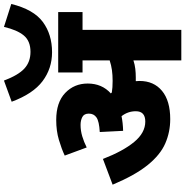

<svg xmlns="http://www.w3.org/2000/svg" viewBox="-3 -933 936 970"><g transform="rotate(-90 465.0 -448.0)"><path d="M541 -211Q541 -139 491 -97.5Q441 -56 348 -56Q283 -56 225.5 -81Q168 -106 116.5 -169.5Q65 -233 17 -347L147 -396Q186 -295 232.5 -238.5Q279 -182 336 -182Q388 -182 388 -230Q388 -270 363 -302Q329 -295 289 -294L283 -412Q337 -415 356.5 -428.5Q376 -442 376 -467Q376 -491 359 -500Q342 -509 319 -509Q290 -509 261.5 -500.5Q233 -492 205 -478L164 -589Q198 -605 243.5 -618.5Q289 -632 344 -632Q433 -632 480.5 -586.5Q528 -541 528 -473Q528 -401 478 -356Q480 -353 483 -351Q495 -349 509.5 -348Q524 -347 542 -347Q571 -347 596 -350.5Q621 -354 645 -362V-499H584V-622H889V-499H799V0H645V-242Q624 -235 602.5 -232.5Q581 -230 559 -230Q550 -230 540 -230Q541 -221 541 -211ZM930 -859Q902 -746 839 -699.5Q776 -653 686 -653Q604 -653 540 -701Q476 -749 436 -857L543 -896Q570 -824 603.5 -793Q637 -762 688 -762Q743 -762 771 -796Q799 -830 814 -896Z"/></g></svg>

Font: Noto Sans ExtraBold
Style: Italic
Weight: 800
Italic angle: -12°
Designer: Monotype Design Team
Foundry: Monotype Imaging Inc.
Version: Version 2.013; ttfautohint (v1.8.4.7-5d5b)